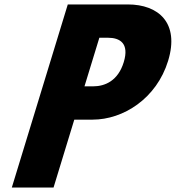

<svg xmlns="http://www.w3.org/2000/svg" viewBox="-20 -845 792 865"><path d="M285.4 -825 33.2 0H221.2L314.7 -306H397.1C535.4 -306 685.4 -401 737.4 -571C789.7 -742 694 -825 555.8 -825ZM360.6 -456 427.6 -675H466.2C520.1 -675 563.5 -650 537.5 -565C511.9 -481 453.2 -456 399.2 -456Z"/></svg>

Font: Hussar
Style: BdSuprConOblThree
Weight: 700
Foundry: Cannot Into Space Fonts
Version: Version 2.00